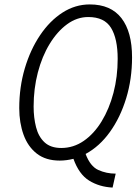

<svg xmlns="http://www.w3.org/2000/svg" viewBox="-20 -718 635 868"><path d="M67 -229Q67 -324 92 -408.5Q117 -493 161 -558.5Q205 -624 262.5 -661Q320 -698 386 -698Q481 -698 529 -636Q577 -574 577 -459Q577 -361 550.5 -274Q524 -187 477 -121.5Q430 -56 367 -22Q388 34 424.5 50.5Q461 67 503 67L489 130Q429 127 383 98.5Q337 70 312 0Q280 8 250 8Q187 8 146.5 -23.5Q106 -55 86.5 -109Q67 -163 67 -229ZM132 -236Q132 -186 143 -143Q154 -100 181.5 -74.5Q209 -49 257 -49Q312 -49 358.5 -81Q405 -113 439.5 -169.5Q474 -226 493 -298.5Q512 -371 512 -452Q512 -543 482 -592Q452 -641 379 -641Q328 -641 283.5 -608.5Q239 -576 204.5 -519.5Q170 -463 151 -390Q132 -317 132 -236Z"/></svg>

Font: Radio Canada Condensed Light
Style: Italic
Weight: 300
Width: 3
Italic angle: -12°
Designer: Charles Daoud, Etienne Aubert Bonn, Alexandre Saumier Demers, Jacques Le Bailly
Foundry: Radio-Canada
Version: Version 2.104; ttfautohint (v1.8.4.7-5d5b);gftools[0.9.28.de